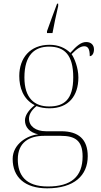

<svg xmlns="http://www.w3.org/2000/svg" viewBox="-20 -786 550 1046"><path d="M236 -616V-606H266C275 -654 285 -702 297 -753V-766H291C276 -727 251 -658 236 -616ZM237 240C384 240 458 170 458 65C458 -27 408 -71 313 -71H230C175 -71 138 -98 138 -140C138 -161 150 -185 179 -208C199 -200 224 -196 250 -196C354 -196 407 -264 407 -364C407 -417 385 -470 370 -491C399 -521 420 -534 439 -534C459 -534 469 -520 469 -480C481 -480 492 -494 492 -517C492 -542 475 -557 450 -557C422 -557 399 -538 363 -498C336 -525 298 -542 250 -542C144 -542 85 -470 85 -372C85 -311 105 -246 169 -213C133 -184 116 -155 116 -130C116 -94 140 -65 188 -54C130 -49 49 -2 49 80C49 179 115 240 237 240ZM247 -206C169 -206 113 -250 113 -364C113 -487 169 -532 247 -532C331 -532 379 -487 379 -365C379 -243 329 -206 247 -206ZM241 230C118 230 77 167 77 82C77 -11 140 -46 220 -46H311C388 -46 430 -21 430 66C430 177 367 230 241 230Z"/></svg>

Font: Noto Serif Display Thin
Style: Regular
Weight: 100
Designer: Monotype Design Team
Foundry: Monotype Imaging Inc.
Version: Version 2.009